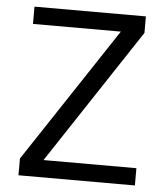

<svg xmlns="http://www.w3.org/2000/svg" viewBox="-50 -719 669 764"><g transform="rotate(5 284.5 -337.0)"><path d="M517 0H52V-67L408 -605H57V-674H502V-608L146 -69H517Z"/></g></svg>

Font: Hind Jalandhar
Style: Regular
Weight: 400
Designer: Namrata Goyal
Foundry: Indian Type Foundry
Version: Version 0.702;PS 1.0;hotconv 1.0.81;makeotf.lib2.5.63406